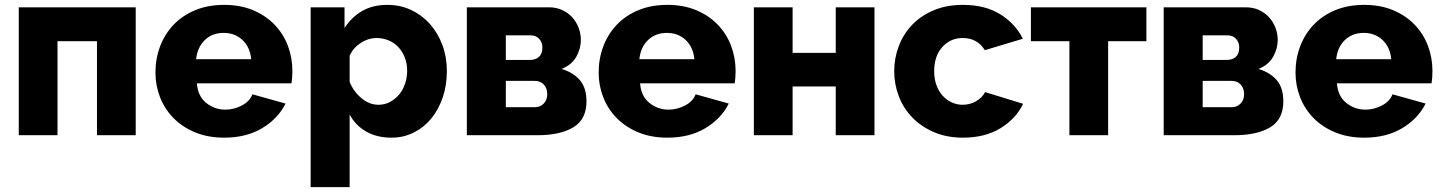

<svg xmlns="http://www.w3.org/2000/svg" viewBox="-20 -555 5917 788"><path d="M537 0H378V-386H216V0H57V-525H537Z M900 10Q834 10 781.5 -11.5Q729 -33 692.5 -70Q656 -107 637 -155.5Q618 -204 618 -257Q618 -314 637 -364.5Q656 -415 692 -453Q728 -491 780.5 -513Q833 -535 900 -535Q967 -535 1019 -513Q1071 -491 1107 -453.5Q1143 -416 1161.5 -367Q1180 -318 1180 -264Q1180 -250 1179 -236.5Q1178 -223 1176 -213H788Q792 -160 826.5 -132.5Q861 -105 905 -105Q940 -105 972.5 -122Q1005 -139 1016 -168L1152 -130Q1121 -68 1056 -29Q991 10 900 10ZM1011 -312Q1006 -362 975 -391Q944 -420 898 -420Q851 -420 820.5 -390.5Q790 -361 785 -312Z M1587 10Q1527 10 1483 -15Q1439 -40 1415 -85V213H1255V-525H1394V-440Q1423 -485 1466.5 -510Q1510 -535 1570 -535Q1623 -535 1667.5 -514Q1712 -493 1744.5 -456.5Q1777 -420 1795.5 -370.5Q1814 -321 1814 -264Q1814 -205 1797 -155Q1780 -105 1750 -68.5Q1720 -32 1678 -11Q1636 10 1587 10ZM1533 -125Q1559 -125 1580.5 -136.5Q1602 -148 1618 -167Q1634 -186 1642.5 -211.5Q1651 -237 1651 -265Q1651 -294 1641.5 -318.5Q1632 -343 1615.5 -361Q1599 -379 1575.5 -389Q1552 -399 1525 -399Q1492 -399 1461.5 -379.5Q1431 -360 1415 -327V-219Q1431 -179 1463.5 -152Q1496 -125 1533 -125Z M2233 -525Q2263 -525 2287 -514Q2311 -503 2328 -484.5Q2345 -466 2354.5 -441.5Q2364 -417 2364 -391Q2364 -356 2345.5 -322.5Q2327 -289 2285 -272Q2332 -258 2359.5 -226.5Q2387 -195 2387 -139Q2387 -65 2333 -32.5Q2279 0 2185 0H1896V-525ZM2155 -309Q2178 -309 2192 -321.5Q2206 -334 2206 -360Q2206 -381 2193 -395.5Q2180 -410 2157 -410H2056V-309ZM2175 -115Q2197 -115 2211.5 -130Q2226 -145 2226 -168Q2226 -193 2212 -208Q2198 -223 2175 -223H2056V-115Z M2719 10Q2653 10 2600.5 -11.5Q2548 -33 2511.5 -70Q2475 -107 2456 -155.5Q2437 -204 2437 -257Q2437 -314 2456 -364.5Q2475 -415 2511 -453Q2547 -491 2599.5 -513Q2652 -535 2719 -535Q2786 -535 2838 -513Q2890 -491 2926 -453.5Q2962 -416 2980.5 -367Q2999 -318 2999 -264Q2999 -250 2998 -236.5Q2997 -223 2995 -213H2607Q2611 -160 2645.5 -132.5Q2680 -105 2724 -105Q2759 -105 2791.5 -122Q2824 -139 2835 -168L2971 -130Q2940 -68 2875 -29Q2810 10 2719 10ZM2830 -312Q2825 -362 2794 -391Q2763 -420 2717 -420Q2670 -420 2639.5 -390.5Q2609 -361 2604 -312Z M3233 -338H3410V-525H3569V0H3410V-200H3233V0H3074V-525H3233Z M3650 -263Q3650 -317 3669 -366.5Q3688 -416 3724 -453.5Q3760 -491 3812.5 -513Q3865 -535 3932 -535Q4023 -535 4085 -496.5Q4147 -458 4178 -396L4022 -349Q3991 -399 3931 -399Q3881 -399 3847.5 -362Q3814 -325 3814 -263Q3814 -232 3823 -206.5Q3832 -181 3848 -163Q3864 -145 3885.5 -135Q3907 -125 3931 -125Q3961 -125 3986 -139.5Q4011 -154 4023 -177L4179 -129Q4150 -68 4086.5 -29Q4023 10 3932 10Q3866 10 3813.5 -12.5Q3761 -35 3724.5 -72.5Q3688 -110 3669 -159.5Q3650 -209 3650 -263Z M4528 0H4369V-386H4211V-525H4685V-386H4528Z M5093 -525Q5123 -525 5147 -514Q5171 -503 5188 -484.5Q5205 -466 5214.5 -441.5Q5224 -417 5224 -391Q5224 -356 5205.5 -322.5Q5187 -289 5145 -272Q5192 -258 5219.5 -226.5Q5247 -195 5247 -139Q5247 -65 5193 -32.5Q5139 0 5045 0H4756V-525ZM5015 -309Q5038 -309 5052 -321.5Q5066 -334 5066 -360Q5066 -381 5053 -395.5Q5040 -410 5017 -410H4916V-309ZM5035 -115Q5057 -115 5071.5 -130Q5086 -145 5086 -168Q5086 -193 5072 -208Q5058 -223 5035 -223H4916V-115Z M5579 10Q5513 10 5460.5 -11.5Q5408 -33 5371.5 -70Q5335 -107 5316 -155.5Q5297 -204 5297 -257Q5297 -314 5316 -364.5Q5335 -415 5371 -453Q5407 -491 5459.5 -513Q5512 -535 5579 -535Q5646 -535 5698 -513Q5750 -491 5786 -453.5Q5822 -416 5840.5 -367Q5859 -318 5859 -264Q5859 -250 5858 -236.5Q5857 -223 5855 -213H5467Q5471 -160 5505.5 -132.5Q5540 -105 5584 -105Q5619 -105 5651.5 -122Q5684 -139 5695 -168L5831 -130Q5800 -68 5735 -29Q5670 10 5579 10ZM5690 -312Q5685 -362 5654 -391Q5623 -420 5577 -420Q5530 -420 5499.5 -390.5Q5469 -361 5464 -312Z"/></svg>

Font: Oxford Sans
Style: Regular
Weight: 800
Designer: Matt McInerney, Pablo Impallari, Rodrigo Fuenzalida
Foundry: Matt McInerney, Pablo Impallari, Rodrigo Fuenzalida
Version: Version 3.000g; ttfautohint (v1.5) -l 8 -r 28 -G 28 -x 14 -D